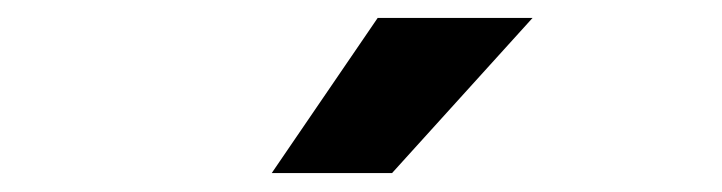

<svg xmlns="http://www.w3.org/2000/svg" viewBox="-20 -878 790 210"><path d="M393.1 -858.4H562.5L408.8 -688.7H277.2Z"/></svg>

Font: Martian Mono sWd Rg
Style: Regular
Weight: 400
Width: 6
Monospace: yes
Designer: Roman Shamin
Foundry: Evil Martians
Version: Version 1.000